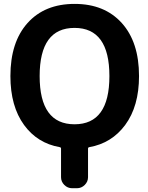

<svg xmlns="http://www.w3.org/2000/svg" viewBox="-20 -784 773 1000"><path d="M368.2 -638.7Q186.5 -638.7 186.5 -387.7Q186.5 -136.7 368.2 -136.7Q549.8 -136.7 549.8 -387.7Q549.8 -638.7 368.2 -638.7ZM704.1 -387.7Q704.1 -230.5 631.8 -132.8Q561.5 -38.1 445.3 -17.6Q438.5 -16.6 438.5 -9.8V138.7Q438.5 162.1 421.4 179.2Q404.3 196.3 380.9 196.3H355.5Q332 196.3 314.9 179.2Q297.9 162.1 297.9 138.7V-9.8Q297.9 -16.6 291 -17.6Q174.8 -38.1 105.5 -132.8Q34.2 -230.5 34.2 -387.7Q34.2 -564.5 123.5 -664.1Q212.9 -763.7 368.7 -763.7Q524.4 -763.7 614.3 -664.1Q704.1 -564.5 704.1 -387.7Z"/></svg>

Font: Gen Jyuu Gothic P Bold
Style: Bold
Weight: 700
Designer: [Source Han Sans]
Ryoko NISHIZUKA  (kana & ideographs); Paul D. Hunt (Latin, Greek & Cyrillic); Wenlong ZHANG  (bopomofo
Version: Version 1.002.20150607